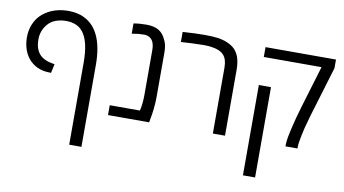

<svg xmlns="http://www.w3.org/2000/svg" viewBox="-83 -842 2303 1284"><g transform="rotate(10 1068.0 -200.0)"><path d="M399.4 -520.5Q380.4 -545.9 351.1 -558.6Q321.8 -571.3 284.2 -571.3Q245.6 -571.3 212.9 -559.1Q180.2 -546.9 160.6 -522.9Q141.6 -501.5 131.6 -474.9Q121.6 -448.2 121.6 -418.9Q121.6 -339.8 167.5 -304.7Q196.8 -282.7 242.2 -275.4L256.8 -272.9L243.7 -211.9L231 -212.4Q186.5 -212.9 149.9 -229.7Q113.3 -246.6 87.9 -278.3Q66.4 -305.2 54.9 -341.1Q43.5 -377 43.5 -419.9Q43.5 -464.4 58.8 -503.4Q74.2 -542.5 100.6 -569.3Q112.3 -582 131.1 -594.7Q149.9 -607.4 167 -615.7Q221.7 -640.1 283.7 -640.1Q361.8 -640.1 413.6 -606.9Q463.9 -576.2 492.2 -517.1Q529.8 -440.4 529.8 -315.4V240.2H446.8V-315.4Q446.8 -460.4 399.4 -520.5Z M668 -66.9H873Q884.3 -118.2 884.3 -170.9V-480.5Q884.3 -530.3 860.8 -553.7Q841.3 -571.8 812 -571.8Q775.4 -571.8 729.5 -563.5V-632.8Q766.1 -640.1 816.9 -640.1Q870.1 -640.1 902.8 -619.6Q931.2 -601.6 946.8 -567.4Q966.8 -532.7 966.8 -480.5V-170.9Q966.8 -137.2 962.2 -94.7Q957.5 -52.2 951.7 -24.9L947.3 0H668Z M1274.9 -567.9Q1251.5 -572.3 1219.7 -572.3Q1190.9 -572.3 1143.6 -570.3Q1096.2 -568.4 1063 -565.9V-634.3Q1149.4 -640.1 1208.5 -640.1Q1267.6 -640.1 1302 -635.3Q1336.4 -630.4 1366.7 -617.7Q1397.9 -604.5 1417.7 -585.2Q1437.5 -565.9 1449.2 -535.2Q1462.4 -498.5 1462.4 -447.8V0H1379.9V-447.8Q1379.9 -504.4 1354.2 -532.5Q1328.6 -560.5 1274.9 -567.9Z M1873 -13.2Q1873 -52.2 1900.4 -160.6Q1906.7 -189.5 1933.6 -281.7L2018.6 -563.5H1626.5V-630.4H2105V-571.8L2017.1 -280.8Q2013.2 -269 2003.2 -234.9Q1993.2 -200.7 1986.8 -175.8Q1977.5 -146 1966.1 -90.6Q1954.6 -35.2 1954.6 -13.2V0H1873ZM1626.5 -373H1709V240.2H1626.5Z"/></g></svg>

Font: Viking Open Sans
Style: Regular
Weight: 400
Foundry: Ascender Corporation
Version: Version 2.001